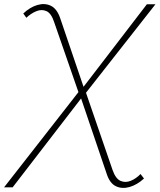

<svg xmlns="http://www.w3.org/2000/svg" viewBox="-130 -723 781 940"><path d="M575 151Q541 182 504.5 192.5Q468 203 438 189Q408 175 393 130L267 -241L-68 194H-110L254 -272L135 -615Q121 -658 97.5 -668.5Q74 -679 47.5 -668Q21 -657 -1 -636L-16 -657Q17 -688 53 -698.5Q89 -709 118.5 -695Q148 -681 164 -636L279 -298L589 -702H631L291 -269L421 109Q436 152 460 162.5Q484 173 510.5 162Q537 151 558 129Z"/></svg>

Font: Montserrat ExtraLight
Style: Italic
Weight: 200
Italic angle: -11.3°
Designer: Julieta Ulanovsky
Foundry: Julieta Ulanovsky
Version: Version 9.000; ttfautohint (v1.8.4.7-5d5b)